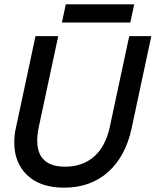

<svg xmlns="http://www.w3.org/2000/svg" viewBox="-20 -857 719 887"><path d="M276 10Q167 10 106.5 -47Q46 -104 46 -198Q46 -214 47.5 -230.5Q49 -247 53 -264L144 -690H249L160 -274Q156 -256 154 -239.5Q152 -223 152 -208Q152 -87 281 -87Q362 -87 415.5 -134.5Q469 -182 488 -274L577 -690H679L588 -264Q560 -134 479 -62Q398 10 276 10ZM266 -753 284 -837H600L582 -753Z"/></svg>

Font: Radio Canada Big
Style: Italic
Weight: 400
Italic angle: -12°
Designer: Étienne Aubert Bonn
Foundry: Coppers and Brasses
Version: Version 1.001